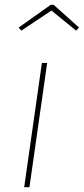

<svg xmlns="http://www.w3.org/2000/svg" viewBox="-20 -782 350 802"><path d="M103 0H81L155 -519H177ZM58 -667 192 -762H204L310 -667L298 -654L195 -738L69 -654Z"/></svg>

Font: FiraGO Thin
Style: Italic
Weight: 100
Italic angle: -8°
Designer: bBox Type GmbH
Foundry: bBox Type GmbH
Version: Version 1.001